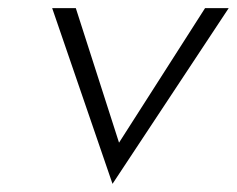

<svg xmlns="http://www.w3.org/2000/svg" viewBox="-20 -471 581 471"><path d="M108 -451 256 -20 541 -451H483L272 -121L166 -451Z"/></svg>

Font: Charger Sport
Style: ExLitNrwObl
Weight: 200
Designer: Jasper
Foundry: Cannot Into Space Fonts
Version: Version 1.1